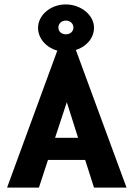

<svg xmlns="http://www.w3.org/2000/svg" viewBox="-20 -848 603 868"><path d="M405 0H552L323 -622C371 -637 405 -676 405 -723C405 -779 347 -828 277 -828C209 -828 152 -780 152 -722C152 -674 189 -633 239 -619L12 0H156L197 -125H365ZM278 -693C258 -693 244 -705 244 -724C244 -741 258 -755 278 -755C297 -755 312 -741 312 -724C312 -705 297 -693 278 -693ZM282 -386 333 -225H229Z"/></svg>

Font: Inconsolata SemiExpanded Black
Style: Regular
Weight: 900
Width: 6
Monospace: yes
Designer: Raph Levien, Cyreal, Brenton Simpson
Foundry: Raph Levien, Cyreal, Google
Version: Version 3.100